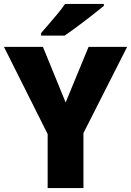

<svg xmlns="http://www.w3.org/2000/svg" viewBox="-20 -951 663 971"><path d="M312 -433 428 -714H623L402 -278V0H221V-273L0 -714H197ZM505 -931V-921Q488 -907 462.5 -887Q437 -867 408.5 -845Q380 -823 353 -803.5Q326 -784 307 -771H188V-784Q204 -803 226.5 -828.5Q249 -854 271.5 -881.5Q294 -909 309 -931Z"/></svg>

Font: Noto Sans Disp ExtBd
Style: Regular
Weight: 800
Designer: Monotype Design Team
Foundry: Monotype Imaging Inc.
Version: Version 2.000;GOOG;noto-source:20170915:90ef993387c0; ttfaut